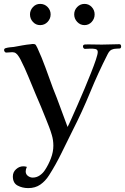

<svg xmlns="http://www.w3.org/2000/svg" viewBox="-20 -765 642 986"><path d="M602 -527Q602 -517 595 -516Q588 -515 576.5 -515Q565 -515 553.5 -510Q542 -505 533 -487Q484 -391 443 -291Q402 -191 353 -95Q324 -37 295.5 21.5Q267 80 232 135Q213 165 187 183Q161 201 125 201Q95 201 70.5 188Q46 175 46 141Q46 119 62.5 104Q79 89 100 89Q109 89 118 92Q112 104 112 115Q112 130 123.5 138.5Q135 147 148 147Q168 147 184.5 135.5Q201 124 211 108Q229 81 241.5 48Q254 15 254 -17Q254 -31 252 -45Q250 -59 246 -72Q240 -93 232 -113.5Q224 -134 216 -154Q203 -186 190.5 -217Q178 -248 164 -279Q145 -324 126.5 -369.5Q108 -415 86 -458Q83 -463 80.5 -468Q78 -473 74 -478Q69 -486 61.5 -491.5Q54 -497 43 -497Q36 -497 28 -496Q20 -495 12 -495Q7 -495 4 -499.5Q1 -504 1 -508Q1 -516 10 -518Q20 -521 30.5 -522Q41 -523 51 -524Q73 -528 95 -532Q117 -536 139 -538Q142 -539 145 -539Q148 -539 151 -539Q161 -539 164.5 -533Q168 -527 172 -519Q195 -469 214 -416.5Q233 -364 252 -312Q272 -263 290 -213Q308 -163 327 -113Q334 -126 347.5 -156.5Q361 -187 378.5 -226.5Q396 -266 414 -309Q432 -352 447.5 -391Q463 -430 472.5 -458.5Q482 -487 482 -498Q482 -511 469 -513.5Q456 -516 440 -515Q424 -514 416 -514Q412 -514 409 -518Q406 -522 406 -526Q406 -536 416.5 -536.5Q427 -537 433 -537Q450 -537 468 -536.5Q486 -536 503 -536Q526 -536 548.5 -537Q571 -538 593 -538Q598 -538 600 -534.5Q602 -531 602 -527ZM240 -691Q240 -669 224.5 -652.5Q209 -636 186 -636Q164 -636 149 -652.5Q134 -669 134 -691Q134 -712 149 -728.5Q164 -745 186 -745Q209 -745 224.5 -729Q240 -713 240 -691ZM466 -691Q466 -669 451 -652.5Q436 -636 414 -636Q392 -636 376.5 -652.5Q361 -669 361 -691Q361 -713 376.5 -729Q392 -745 414 -745Q436 -745 451 -729Q466 -713 466 -691Z"/></svg>

Font: Kaisei Tokumin
Style: Regular
Weight: 400
Designer: Font-Kai, 金井和夫
Foundry: KAZUO KANAI
Version: Version 5.003